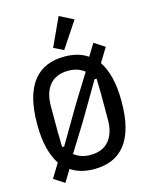

<svg xmlns="http://www.w3.org/2000/svg" viewBox="-144 -1052 929 1190"><g transform="rotate(-15 320.0 -457.0)"><path d="M320 12Q231 12 171 -29L124 48L56 4L111 -86Q81 -131 65 -195.5Q49 -260 49 -349Q49 -444 67.5 -512.5Q86 -581 121.5 -625Q157 -669 207 -689.5Q257 -710 320 -710Q409 -710 469 -669L516 -746L584 -702L529 -612Q559 -567 575 -502.5Q591 -438 591 -349Q591 -254 572.5 -185.5Q554 -117 518.5 -73Q483 -29 433 -8.5Q383 12 320 12ZM175 -172 317 -413 424 -585Q382 -619 320 -619Q242 -619 201 -570.5Q160 -522 160 -434V-273L162 -172ZM216 -113Q258 -79 320 -79Q398 -79 439 -127.5Q480 -176 480 -264V-426L478 -526H465L323 -285ZM330 -749 267 -780 351 -962 441 -916Z"/></g></svg>

Font: IBM Plex Sans Cond Medm
Style: Regular
Weight: 500
Width: 3
Designer: Mike Abbink, Paul van der Laan, Pieter van Rosmalen
Foundry: Bold Monday
Version: Version 1.3